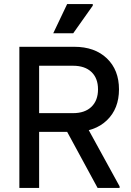

<svg xmlns="http://www.w3.org/2000/svg" viewBox="-20 -932 648 952"><path d="M76 0V-700H174V0ZM128 -278V-371H342Q401 -371 433.5 -402.5Q466 -434 466 -489H570Q570 -393 510 -335.5Q450 -278 348 -278ZM466 -489Q466 -544 433.5 -575Q401 -606 342 -606H128V-700H348Q450 -700 510 -642.5Q570 -585 570 -489ZM464 0 299 -304 393 -336 573 -8V0ZM244 -767 313 -912H440V-904L343 -767Z"/></svg>

Font: Fustat SemiBold
Style: Regular
Weight: 600
Designer: Mohamed Gaber, Khaled Hosny, Laura Garcia Mut
Foundry: Kief Type Foundry, Alif Type Foundry, Hard Type Foundry
Version: Version 1.007